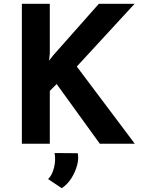

<svg xmlns="http://www.w3.org/2000/svg" viewBox="-20 -756 744 1010"><path d="M242 -474 238 -437 260 -465 500 -736H688L384 -406L689 0H505L278 -314L242 -278V0H95V-736H242ZM305 234 233 186Q255 165 264.5 124.5Q274 84 267 49L389 50Q395 78 385.5 113.5Q376 149 355.5 181.5Q335 214 305 234Z"/></svg>

Font: Synthetic
Style: Bold
Weight: 700
Designer: Santiago Orozco
Foundry: Typemade
Version: Version 2.000; ttfautohint (v1.8.4.7-5d5b)